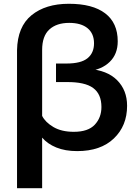

<svg xmlns="http://www.w3.org/2000/svg" viewBox="-20 -778 724 1001"><path d="M68.8 203.1H199.7V-60.5Q227.5 -27.8 273.7 -9Q319.8 9.8 382.3 9.8Q504.9 9.8 573.7 -56.2Q642.6 -122.1 642.6 -226.6Q642.6 -307.6 590.6 -359.9Q538.6 -412.1 440.9 -418.9V-407.2Q510.7 -415 552.2 -455.6Q593.8 -496.1 593.8 -562.5Q593.8 -658.7 528.3 -708.5Q462.9 -758.3 338.9 -758.3Q217.8 -758.3 144.5 -698.7Q71.3 -639.2 68.8 -516.6ZM364.7 -90.8Q300.8 -90.8 258.5 -115.7Q216.3 -140.6 199.7 -173.8V-517.6Q199.7 -589.8 237.3 -624.3Q274.9 -658.7 340.8 -658.7Q402.8 -658.7 436.5 -630.9Q470.2 -603 470.2 -552.2Q470.2 -502 436.3 -474.4Q402.3 -446.8 326.7 -446.8H272V-350.1H327.1Q422.4 -351.1 465.6 -319.3Q508.8 -287.6 508.8 -220.2Q508.8 -165 474.1 -127.9Q439.5 -90.8 364.7 -90.8Z"/></svg>

Font: Roboto Flex
Style: wght 600 wdth 140 opsz 13.0 GRAD 0.00 slnt 0.00 XTRA 468 XOPQ 96 YOPQ 79 YTLC 514 YTUC 712 YTAS 750 YTDE -203.00 YTFI 738
Weight: 600
Width: 8
Designer: Berlow after Robertson
Foundry: Google
Version: Version 3.100